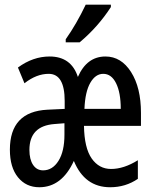

<svg xmlns="http://www.w3.org/2000/svg" viewBox="-20 -786 640 816"><path d="M254.9 -323.2V-356.9Q254.9 -472.2 187 -472.2Q134.8 -472.2 84 -432.1L56.2 -499Q120.1 -545.9 190.9 -545.9Q282.7 -545.9 311 -459Q349.1 -545.9 428.2 -545.9Q495.1 -545.9 537.1 -479.7Q579.1 -413.6 579.1 -306.2V-251H336.9Q338.4 -157.2 369.6 -112.5Q400.9 -67.9 452.1 -67.9Q506.3 -67.9 565.9 -105V-25.9Q513.7 9.8 448.2 9.8Q339.8 9.8 293.9 -102.1Q242.7 9.8 147 9.8Q90.8 9.8 56.4 -32.5Q22 -74.7 22 -149.9Q22 -312 182.1 -319.8ZM338.9 -323.2H493.2Q493.2 -392.1 473.4 -432.1Q453.6 -472.2 418.9 -472.2Q385.7 -472.2 363.8 -434.1Q341.8 -396 338.9 -323.2ZM253.9 -262.2 210.9 -258.8Q105 -250.5 105 -148.9Q105 -108.4 120.6 -85.2Q136.2 -62 163.1 -62Q203.1 -62 228.5 -102.3Q253.9 -142.6 253.9 -213.9ZM259.3 -619.1Q305.2 -684.1 344.2 -766.1H451.2V-755.9Q396.5 -671.4 318.4 -606H259.3Z"/></svg>

Font: Noto Mono
Style: Regular
Weight: 400
Designer: Monotype Design Team
Foundry: Monotype Imaging Inc.
Version: Version 1.00